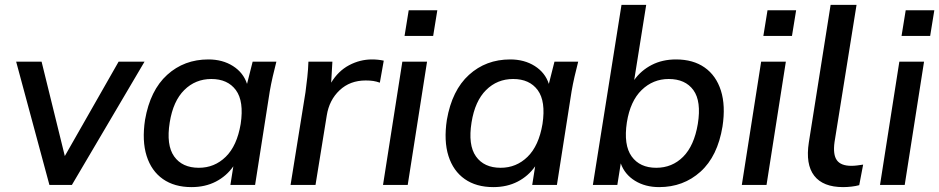

<svg xmlns="http://www.w3.org/2000/svg" viewBox="-20 -756 3840 785"><path d="M182 0 46 -504H150L245 -118L465 -504H571L274 0Z M763 9Q693 9 646 -24Q599 -57 579.5 -118.5Q560 -180 573 -266Q594 -387 663.5 -450Q733 -513 832 -513Q890 -513 932.5 -486Q975 -459 990 -413L1013 -504H1110Q1102 -473 1095 -442.5Q1088 -412 1083 -383L1023 0H922L934 -76Q906 -36 862.5 -13.5Q819 9 763 9ZM793 -70Q857 -70 903 -115Q949 -160 964 -249Q978 -342 944.5 -387.5Q911 -433 844 -433Q779 -433 733.5 -388Q688 -343 674 -256Q659 -163 692 -116.5Q725 -70 793 -70Z M1168 0 1229 -379Q1233 -409 1236.5 -441Q1240 -473 1241 -504H1339L1334 -418Q1363 -466 1407.5 -489.5Q1452 -513 1501 -513Q1526 -513 1549 -508L1533 -418Q1519 -423 1506 -425Q1493 -427 1475 -427Q1411 -427 1368.5 -387Q1326 -347 1316 -284L1270 0Z M1634 -609 1651 -714H1768L1751 -609ZM1546 0 1625 -504H1726L1647 0Z M1997 9Q1927 9 1880 -24Q1833 -57 1813.5 -118.5Q1794 -180 1807 -266Q1828 -387 1897.5 -450Q1967 -513 2066 -513Q2124 -513 2166.5 -486Q2209 -459 2224 -413L2247 -504H2344Q2336 -473 2329 -442.5Q2322 -412 2317 -383L2257 0H2156L2168 -76Q2140 -36 2096.5 -13.5Q2053 9 1997 9ZM2027 -70Q2091 -70 2137 -115Q2183 -160 2198 -249Q2212 -342 2178.5 -387.5Q2145 -433 2078 -433Q2013 -433 1967.5 -388Q1922 -343 1908 -256Q1893 -163 1926 -116.5Q1959 -70 2027 -70Z M2675 9Q2618 9 2576 -17Q2534 -43 2518 -88L2504 0H2404L2521 -736H2622L2573 -429Q2601 -468 2644.5 -490.5Q2688 -513 2744 -513Q2814 -513 2861 -480Q2908 -447 2927.5 -385.5Q2947 -324 2934 -239Q2914 -117 2844 -54Q2774 9 2675 9ZM2663 -70Q2728 -70 2773 -115Q2818 -160 2833 -249Q2848 -342 2815 -387.5Q2782 -433 2714 -433Q2650 -433 2603.5 -388Q2557 -343 2543 -256Q2529 -163 2562.5 -116.5Q2596 -70 2663 -70Z M3101 -609 3118 -714H3235L3218 -609ZM3013 0 3092 -504H3193L3114 0Z M3427 9Q3345 9 3309 -37.5Q3273 -84 3287 -174L3376 -736H3482L3392 -175Q3385 -124 3401.5 -101Q3418 -78 3461 -78Q3472 -78 3484 -79.5Q3496 -81 3509 -83L3493 1Q3479 5 3461 7Q3443 9 3427 9Z M3666 -609 3683 -714H3800L3783 -609ZM3578 0 3657 -504H3758L3679 0Z"/></svg>

Font: Winston Medium
Style: Italic
Weight: 500
Italic angle: -9°
Designer: Original fonts by Vernon Adams / Changes by Cristiano Sobral
Foundry: Original fonts by Vernon Adams / Changes by Cristiano Sobral
Version: Version 2.503;July 17, 2020;FontCreator 13.0.0.2655 64-bit